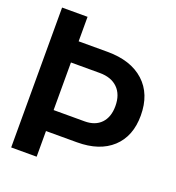

<svg xmlns="http://www.w3.org/2000/svg" viewBox="-130 -818 842 921"><g transform="rotate(20 291.0 -357.0)"><path d="M30 0V-714H160V-589H307Q427 -589 494.5 -527.5Q562 -466 562 -356Q562 -250 497.5 -190.5Q433 -131 318 -131H160V0ZM318 -238Q372 -238 402 -269.5Q432 -301 432 -357Q432 -416 399 -448.5Q366 -481 307 -481H160V-238Z"/></g></svg>

Font: Non Bureau Medium
Style: Regular
Weight: 500
Designer: Jona Saucedo
Foundry: Non Foundry
Version: Version 1.000; ttfautohint (v1.8.4)